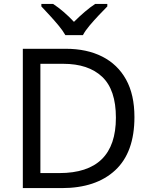

<svg xmlns="http://www.w3.org/2000/svg" viewBox="-20 -1057 770 984"><path d="M669 -457Q669 -276 570.5 -184.5Q472 -93 296 -93H97V-807H317Q425 -807 504 -767Q583 -727 626 -649.5Q669 -572 669 -457ZM574 -454Q574 -597 503.5 -663.5Q433 -730 304 -730H187V-170H284Q574 -170 574 -454ZM315 -877Q302 -900 280 -926.5Q258 -953 234 -979Q210 -1005 192 -1024V-1037H252Q278 -1020 306 -996Q334 -972 359 -945Q386 -972 414 -996Q442 -1020 468 -1037H530V-1024Q511 -1005 486.5 -979Q462 -953 439.5 -926.5Q417 -900 405 -877Z"/></svg>

Font: Noto Sans Telugu UI
Style: Regular
Weight: 400
Designer: Jelle Bosma - Monotype Design Team
Foundry: Monotype Imaging Inc.
Version: Version 2.005; ttfautohint (v1.8.4.7-5d5b)